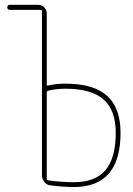

<svg xmlns="http://www.w3.org/2000/svg" viewBox="-20 -750 540 780"><path d="M169.9 -375V-24.4Q169.9 -18.6 174.8 -17.6Q227.5 -9.8 280.3 -9.8Q367.2 -9.8 408.7 -59.1Q450.2 -108.4 450.2 -210Q450.2 -302.7 400.4 -346.2Q350.6 -389.6 245.1 -389.6Q206.1 -389.6 173.8 -380.9Q169.9 -379.9 169.9 -375ZM19.5 -710Q9.8 -710 9.8 -720.2Q9.8 -730.5 19.5 -730.5H134.8Q149.4 -730.5 159.7 -720.2Q169.9 -710 169.9 -695.3V-406.2Q169.9 -404.3 171.4 -402.8Q172.9 -401.4 173.8 -402.3Q209 -410.2 245.1 -410.2Q360.4 -410.2 415 -360.8Q469.7 -311.5 469.7 -210Q469.7 9.8 280.3 9.8Q238.3 9.8 183.6 2.9Q168.9 1 159.7 -11.2Q150.4 -23.4 150.4 -38.1V-705.1Q150.4 -710 144.5 -710Z"/></svg>

Font: Rounded Mgen+ 1m thin
Style: Regular
Weight: 100
Designer: [Source Han Sans]
Ryoko NISHIZUKA  (kana & ideographs); Paul D. Hunt (Latin, Greek & Cyrillic); Wenlong ZHANG  (bopomofo
Version: Version 1.059.20150602